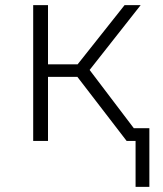

<svg xmlns="http://www.w3.org/2000/svg" viewBox="-20 -552 640 752"><path d="M110 0V-532H168V-300H284L468 -532H531L331 -278L504 -50H565V180H511V0H476L283 -251H168V0Z"/></svg>

Font: Noto Sans Mono Light
Style: Regular
Weight: 300
Designer: Monotype Design Team
Foundry: Monotype Imaging Inc.
Version: Version 2.014; ttfautohint (v1.8.4.7-5d5b)